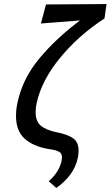

<svg xmlns="http://www.w3.org/2000/svg" viewBox="-20 -731 546 948"><path d="M161 -222Q156 -201 156 -177Q156 -131 182.5 -109.5Q209 -88 260 -78Q311 -68 339.5 -49.5Q368 -31 368 14Q368 32 364 49Q346 135 258 197L221 164Q273 117 284 63L286 47Q286 26 272 18.5Q258 11 240 8Q222 5 215 4Q143 -9 101 -47Q59 -85 59 -159Q59 -189 66 -223Q91 -342 173.5 -441.5Q256 -541 375 -630L182 -615L207 -709L506 -711L496 -640Q366 -555 275.5 -444Q185 -333 161 -222Z"/></svg>

Font: Ysabeau Semibold
Style: Italic
Weight: 600
Italic angle: -12°
Designer: Christian Thalmann (Catharsis Fonts)
Version: Version 0.003